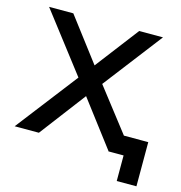

<svg xmlns="http://www.w3.org/2000/svg" viewBox="-98 -618 773 819"><g transform="rotate(15 288.5 -208.5)"><path d="M9 0 218 -271 19 -530H126L271 -339L417 -530H522L323 -271L533 0H424L270 -203L116 0ZM490 113V0H423V-82H577V113Z"/></g></svg>

Font: Montserrat Z Med
Style: Regular
Weight: 500
Designer: Julieta Ulanovsky
Foundry: Julieta Ulanovsky
Version: Version 8.000